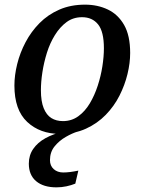

<svg xmlns="http://www.w3.org/2000/svg" viewBox="-20 -566 622 826"><path d="M238 10Q152 10 97 -41.5Q42 -93 42 -198Q42 -242 54 -290.5Q66 -339 90 -384.5Q114 -430 150 -466.5Q186 -503 235 -524.5Q284 -546 346 -546Q400 -546 444 -525Q488 -504 514 -458.5Q540 -413 540 -338Q540 -295 528.5 -247.5Q517 -200 494 -154.5Q471 -109 435 -72Q399 -35 350 -12.5Q301 10 238 10ZM251 -45Q288 -45 317 -66Q346 -87 366.5 -121.5Q387 -156 400.5 -197.5Q414 -239 420.5 -281Q427 -323 427 -358Q427 -430 402 -461Q377 -492 333 -492Q295 -492 266.5 -471Q238 -450 216.5 -415.5Q195 -381 182 -339.5Q169 -298 162.5 -256Q156 -214 156 -178Q156 -130 168 -100.5Q180 -71 201 -58Q222 -45 251 -45ZM223 240Q167 240 135.5 213.5Q104 187 104 138Q104 102 123 74.5Q142 47 175.5 28.5Q209 10 253 0H314Q291 7 263 23Q235 39 215 63.5Q195 88 195 123Q195 147 211 161.5Q227 176 252 176Q266 176 282 174Q298 172 317 168L304 224Q287 231 266 235.5Q245 240 223 240Z"/></svg>

Font: ET Text
Style: Italic
Weight: 470
Italic angle: -12°
Designer: Monotype Design Team
Foundry: Monotype Imaging Inc.
Version: Version 2.009